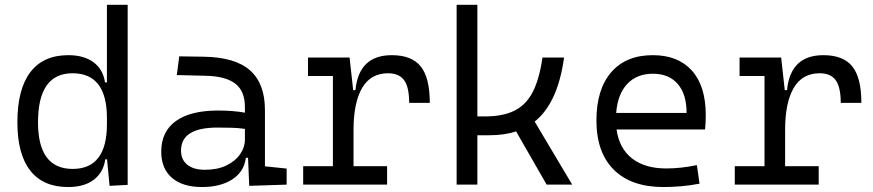

<svg xmlns="http://www.w3.org/2000/svg" viewBox="-20 -752 3556 782"><path d="M257.3 9.8Q155.8 9.8 103.3 -57.1Q50.8 -124 50.8 -253.9Q50.8 -388.7 103.5 -458Q156.2 -527.3 258.3 -527.3Q321.8 -527.3 360.8 -498.5Q399.9 -469.7 407.7 -416.5H415.5V-732.4H500V1L426.3 4.9L416 -103H408.7Q401.4 -50.3 362.5 -20.3Q323.7 9.8 257.3 9.8ZM415.5 -246.1V-271.5Q415.5 -453.6 275.4 -453.6Q134.8 -453.6 134.8 -253.9Q134.8 -64 275.9 -64Q415.5 -64 415.5 -246.1Z M995.1 4.9 990.2 -109.4H981.4Q974.1 -52.2 925.8 -21.2Q877.4 9.8 803.2 9.8Q723.6 9.8 680.2 -27.8Q636.7 -65.4 636.7 -134.3Q636.7 -216.3 696.3 -259Q755.9 -301.8 867.7 -301.8Q931.6 -301.8 977.5 -293V-315.9Q977.5 -381.3 938 -411.6Q898.4 -441.9 816.9 -443.4L700.2 -446.3L710 -522.5L810.5 -521Q938 -519 998.5 -465.3Q1059.1 -411.6 1059.1 -303.7V-74.7L1147.5 -65.4V0ZM977.5 -227.1Q950.7 -231 922.1 -231.7Q893.6 -232.4 865.2 -232.4Q717.3 -232.4 717.3 -138.7Q717.3 -101.6 742.9 -81.1Q768.6 -60.5 814.5 -60.5Q865.7 -60.5 902.1 -78.1Q938.5 -95.7 958 -124Q977.5 -152.3 977.5 -184.1Z M1419.9 -222.7V-75.2H1556.6V0H1214.8V-75.2H1335.9V-442.4H1234.4V-517.6H1403.8L1418.5 -384.8H1427.7Q1441.4 -527.3 1575.7 -527.3Q1656.7 -527.3 1693.6 -481.4Q1730.5 -435.5 1730.5 -333H1646.5Q1646.5 -397 1626 -425.3Q1605.5 -453.6 1560.5 -453.6Q1489.7 -453.6 1454.8 -393.6Q1419.9 -333.5 1419.9 -222.7Z M1839.8 0V-732.4H1924.3V-277.8H1954.6Q2028.3 -277.8 2075.4 -301.3Q2122.6 -324.7 2149.7 -377.2Q2176.8 -429.7 2189.5 -517.6H2277.3Q2252 -332 2157.7 -256.8L2310.5 0H2206.5L2082 -216.8Q2034.2 -201.2 1974.1 -201.2H1924.3V0Z M2681.6 9.8Q2551.3 9.8 2480.2 -60.5Q2409.2 -130.9 2409.2 -261.7Q2409.2 -387.7 2469.2 -457.5Q2529.3 -527.3 2638.7 -527.3Q2741.7 -527.3 2798.1 -464.4Q2854.5 -401.4 2854.5 -283.2Q2854.5 -250.5 2851.6 -224.6H2491.2Q2502 -147.5 2554.2 -106.7Q2606.4 -65.9 2693.4 -65.9Q2753.9 -65.9 2818.4 -79.6L2829.1 -3.9Q2789.1 3.9 2751.5 6.8Q2713.9 9.8 2681.6 9.8ZM2489.7 -292H2776.4Q2776.4 -368.7 2740.2 -410.2Q2704.1 -451.7 2639.6 -451.7Q2573.7 -451.7 2534.7 -410.2Q2495.6 -368.7 2489.7 -292Z M3177.7 -222.7V-75.2H3314.5V0H2972.7V-75.2H3093.8V-442.4H2992.2V-517.6H3161.6L3176.3 -384.8H3185.5Q3199.2 -527.3 3333.5 -527.3Q3414.6 -527.3 3451.4 -481.4Q3488.3 -435.5 3488.3 -333H3404.3Q3404.3 -397 3383.8 -425.3Q3363.3 -453.6 3318.4 -453.6Q3247.6 -453.6 3212.6 -393.6Q3177.7 -333.5 3177.7 -222.7Z"/></svg>

Font: Cascadia Mono NF SemiLight
Style: Regular
Weight: 350
Monospace: yes
Designer: Aaron Bell
Foundry: Saja Typeworks
Version: Version 2404.023; ttfautohint (v1.8.4)